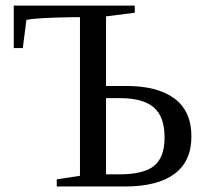

<svg xmlns="http://www.w3.org/2000/svg" viewBox="-20 -675 746 695"><path d="M672.9 -181.2Q672.9 -90.8 611.3 -45.4Q549.8 0 432.6 0H185.5V-25.9L269.5 -38.6V-612.8H244.6Q111.3 -610.8 75.7 -603L62.5 -501H29.8V-654.8H467.8V-628.9L363.8 -615.7V-363.8H437.5Q551.3 -363.8 612.1 -317.9Q672.9 -272 672.9 -181.2ZM575.7 -177.2Q575.7 -252.9 536.4 -286.4Q497.1 -319.8 414.6 -319.8H363.8V-43.9H411.6Q500 -43.9 537.8 -74.7Q575.7 -105.5 575.7 -177.2Z"/></svg>

Font: Liberation Serif
Style: Regular
Weight: 400
Designer: Steve Matteson
Foundry: Ascender Corporation
Version: Version 2.1.5